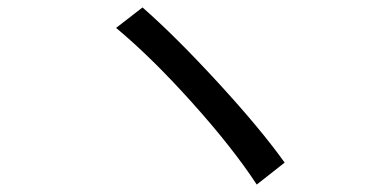

<svg xmlns="http://www.w3.org/2000/svg" viewBox="-20 -601 1040 516"><path d="M363 -581Q451 -504 565.5 -379.5Q680 -255 745 -164L670 -105Q606 -203 496.5 -325Q387 -447 292 -526Z"/></svg>

Font: Swei Fan Sans CJK TC
Style: Regular
Weight: 400
Version: Version 2.130